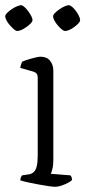

<svg xmlns="http://www.w3.org/2000/svg" viewBox="-25 -718 335 738"><path d="M187 0Q180 0 162 -2.5Q144 -5 123 -9Q102 -13 83 -17Q64 -21 53 -25Q53 -31 55.5 -36.5Q58 -42 60 -44L87 -48Q98 -50 105.5 -57.5Q113 -65 116.5 -80.5Q120 -96 120 -119V-420Q120 -429 116 -434.5Q112 -440 102 -443L53 -457Q54 -465 56.5 -471.5Q59 -478 60 -481Q74 -487 97.5 -493.5Q121 -500 131 -500Q155 -500 167.5 -484.5Q180 -469 180 -446V-105Q180 -83 176.5 -69Q173 -55 170 -50L246 -44Q249 -40 250.5 -35.5Q252 -31 252 -26Q246 -20 234 -14Q222 -8 209.5 -4Q197 0 187 0ZM225 -599Q220 -599 212 -605.5Q204 -612 196.5 -621Q189 -630 184 -639.5Q179 -649 179 -655Q179 -661 186 -668Q193 -675 203 -682Q213 -689 223 -693.5Q233 -698 239 -698Q245 -698 252.5 -691.5Q260 -685 267 -675.5Q274 -666 278.5 -656.5Q283 -647 283 -641Q283 -634 272.5 -624Q262 -614 248.5 -606.5Q235 -599 225 -599ZM41 -599Q36 -599 28.5 -605.5Q21 -612 13 -621Q5 -630 0 -639.5Q-5 -649 -5 -655Q-5 -661 2 -668Q9 -675 19 -682Q29 -689 39.5 -693.5Q50 -698 56 -698Q61 -698 68.5 -691.5Q76 -685 83 -675.5Q90 -666 95 -656.5Q100 -647 100 -641Q100 -634 89 -624Q78 -614 64.5 -606.5Q51 -599 41 -599Z"/></svg>

Font: Texturina Medium 12pt Thin
Style: Regular
Weight: 250
Version: Version 1.002